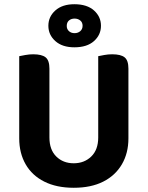

<svg xmlns="http://www.w3.org/2000/svg" viewBox="-20 -873 699 909"><path d="M329 16Q248 16 190 -13Q132 -42 101.5 -95Q71 -148 71 -218V-286H214V-222Q214 -164 246.5 -132Q279 -100 329 -100Q379 -100 412 -132Q445 -164 445 -222V-286H588V-218Q588 -148 557 -95Q526 -42 468.5 -13Q411 16 329 16ZM214 -254H71V-607Q80 -609 99.5 -612.5Q119 -616 137 -616Q178 -616 196 -601.5Q214 -587 214 -548ZM588 -253H445V-607Q454 -609 473 -612.5Q492 -616 511 -616Q552 -616 570 -601.5Q588 -587 588 -548ZM209 -751Q209 -794 242 -823.5Q275 -853 332 -853Q392 -853 425 -823.5Q458 -794 458 -751Q458 -708 425 -678.5Q392 -649 332 -649Q275 -649 242 -678.5Q209 -708 209 -751ZM296 -750Q296 -735 306.5 -725.5Q317 -716 333 -716Q349 -716 360 -725.5Q371 -735 371 -751Q371 -767 360 -776Q349 -785 333 -785Q317 -785 306.5 -776Q296 -767 296 -750Z"/></svg>

Font: BalooTamma2Bold
Style: Bold
Weight: 700
Designer: Divya Kowshik, Shuchita Grover and Ek Type
Foundry: Ek Type
Version: Version 1.700